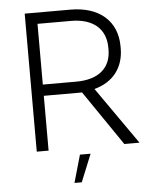

<svg xmlns="http://www.w3.org/2000/svg" viewBox="-59 -748 764 970"><g transform="rotate(-5 323.5 -263.0)"><path d="M103 0H163V-278H357L547 0H624L421 -290C516 -315 571 -385 571 -483V-493C571 -621 482 -700 335 -700H103ZM163 -335V-643H333C445 -643 509 -587 509 -492V-482C509 -390 447 -335 333 -335ZM279 174H316L373 34H319Z"/></g></svg>

Font: Fixel Display Light
Style: Regular
Weight: 300
Designer: AlfaBravo + MacPaw
Foundry: Kyrylo Tkachov, Marchela Mozhyna, Serhii Makarenko, Maria Weinstein, Zakhar Kryvoshyya
Version: Version 1.211